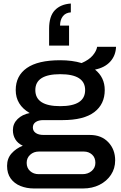

<svg xmlns="http://www.w3.org/2000/svg" viewBox="-20 -879 683 1087"><path d="M381 -859V-809Q351 -807 335.5 -786.5Q320 -766 320 -734H371V-621H258V-716Q258 -787 290.5 -821Q323 -855 381 -859ZM172 188Q131 188 96 174Q61 160 40.5 131.5Q20 103 20 60Q20 18 45.5 -10.5Q71 -39 109 -54Q81 -67 67 -90Q53 -113 53 -142Q53 -179 79.5 -205Q106 -231 148 -239Q69 -285 69 -369Q69 -450 132 -494Q195 -538 321 -538Q389 -538 442 -522Q484 -540 505 -565Q526 -590 530 -614H637Q635 -564 604 -530Q573 -496 518 -485Q573 -441 573 -369Q573 -289 513.5 -244Q454 -199 334 -199H225Q198 -199 182 -188Q166 -177 166 -157Q166 -138 182 -126.5Q198 -115 227 -115H489Q554 -115 593 -74Q632 -33 632 29Q632 75 608 111Q584 147 543 167.5Q502 188 450 188ZM321 -278Q462 -278 462 -369Q462 -459 321 -459Q180 -459 180 -369Q180 -278 321 -278ZM199 107H447Q478 107 499 89Q520 71 520 43Q520 13 501 -4Q482 -21 455 -21H200Q171 -21 151 -3Q131 15 131 43Q131 72 150.5 89.5Q170 107 199 107Z"/></svg>

Font: Archivo SemiExpanded Medium
Style: Regular
Weight: 500
Width: 6
Designer: Hector Gatti
Foundry: Omnibus-Type
Version: Version 2.001; ttfautohint (v1.8.3)